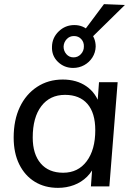

<svg xmlns="http://www.w3.org/2000/svg" viewBox="-20 -900 644 927"><path d="M260 7Q196 7 148 -22.5Q100 -52 73 -106.5Q46 -161 46 -236Q46 -320 75.5 -382.5Q105 -445 159 -480.5Q213 -516 283 -516Q350 -516 397 -483.5Q444 -451 462 -392L449 -380L458 -503H548L508 0H419L428 -126L440 -110Q427 -73 400 -46.5Q373 -20 337 -6.5Q301 7 260 7ZM285 -66Q357 -66 398.5 -121.5Q440 -177 440 -271Q440 -355 402 -398.5Q364 -442 294 -442Q221 -442 179.5 -387.5Q138 -333 138 -236Q138 -156 176.5 -111Q215 -66 285 -66ZM333 -572Q290 -572 259.5 -601.5Q229 -631 231 -675Q232 -718 263.5 -748.5Q295 -779 339 -779Q382 -779 412 -748.5Q442 -718 442 -675Q441 -646 426 -622.5Q411 -599 386.5 -585.5Q362 -572 333 -572ZM335 -623Q356 -623 370.5 -638.5Q385 -654 385 -675Q386 -696 372.5 -711Q359 -726 337 -726Q316 -726 302 -711Q288 -696 287 -675Q287 -654 300.5 -638.5Q314 -623 335 -623ZM420 -716 375 -737 482 -880 583 -876Z"/></svg>

Font: Muli Medium
Style: Italic
Weight: 500
Italic angle: -4.541°
Designer: Vernon Adams
Foundry: Vernon Adams
Version: Version 2.100; ttfautohint (v1.8.1.43-b0c9)